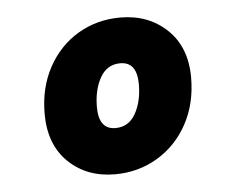

<svg xmlns="http://www.w3.org/2000/svg" viewBox="-36 -756 527 434"><g transform="rotate(-5 227.5 -539.0)"><path d="M62 -513Q62 -572 87 -618Q112 -664 155 -689.5Q198 -715 251 -715Q315 -715 357 -675Q399 -635 399 -566Q399 -507 374 -461Q349 -415 305.5 -389Q262 -363 209 -363Q145 -363 103.5 -403Q62 -443 62 -513ZM280 -561Q280 -612 242 -612Q212 -612 196.5 -584.5Q181 -557 181 -518Q181 -467 219 -467Q249 -467 264.5 -494.5Q280 -522 280 -561Z"/></g></svg>

Font: Fira Sans Condensed Black
Style: Italic
Weight: 900
Width: 3
Italic angle: -8°
Designer: Carrois Corporate & Edenspiekermann AG
Foundry: Carrois Corporate GbR & Edenspiekermann AG
Version: Version 4.203